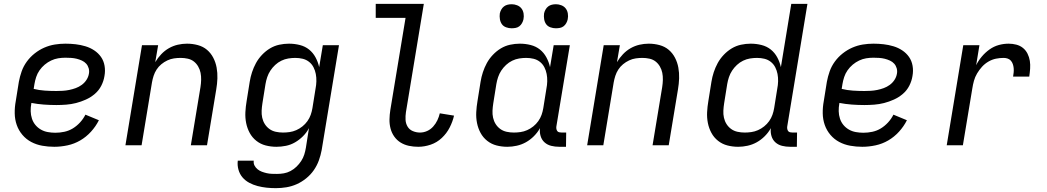

<svg xmlns="http://www.w3.org/2000/svg" viewBox="-20 -755 5440 998"><path d="M262 8Q230 8 199.5 2.5Q169 -3 142.5 -17Q116 -31 96.5 -54Q77 -77 67 -105.5Q57 -134 56.5 -166Q56 -198 62 -230L78 -330Q83 -357 92.5 -384Q102 -411 119.5 -435Q137 -459 160.5 -477.5Q184 -496 210.5 -507.5Q237 -519 264.5 -523.5Q292 -528 320 -528Q347 -528 373 -525Q399 -522 424 -514.5Q449 -507 470 -493Q491 -479 505 -459Q519 -439 523.5 -413Q528 -387 523 -360Q519 -334 506.5 -309.5Q494 -285 473 -267Q452 -249 426.5 -237.5Q401 -226 375.5 -219.5Q350 -213 324 -211Q298 -209 273 -209Q240 -209 207 -211.5Q174 -214 143 -220V-218Q139 -197 139.5 -177Q140 -157 146 -138.5Q152 -120 164 -105.5Q176 -91 192.5 -81.5Q209 -72 228.5 -68.5Q248 -65 268 -65Q291 -65 314.5 -70Q338 -75 358.5 -87.5Q379 -100 396 -118.5Q413 -137 424 -159L494 -130Q478 -98 453 -70.5Q428 -43 397 -25Q366 -7 331 0.5Q296 8 262 8ZM273 -282Q289 -282 306 -283Q323 -284 340 -287.5Q357 -291 373.5 -297Q390 -303 404.5 -313.5Q419 -324 429 -339Q439 -354 442 -371Q445 -386 441 -400Q437 -414 428 -424Q419 -434 406 -440Q393 -446 379 -449.5Q365 -453 350 -454Q335 -455 320 -455Q301 -455 282.5 -452Q264 -449 246 -440.5Q228 -432 212.5 -419Q197 -406 185.5 -389.5Q174 -373 168 -354.5Q162 -336 159 -318L155 -293Q183 -286 213 -284Q243 -282 273 -282Z M632 0 718 -520H802L787 -432Q800 -454 818 -473Q836 -492 858 -504.5Q880 -517 904 -522.5Q928 -528 952 -528Q981 -528 1008.5 -520.5Q1036 -513 1056 -496Q1076 -479 1088.5 -455Q1101 -431 1106 -403.5Q1111 -376 1110 -347.5Q1109 -319 1104 -290L1056 0H972L1022 -302Q1025 -321 1025.5 -340Q1026 -359 1022.5 -376.5Q1019 -394 1010 -409.5Q1001 -425 987.5 -435.5Q974 -446 956 -450Q938 -454 919 -454Q902 -454 884.5 -451.5Q867 -449 850 -441Q833 -433 818.5 -421Q804 -409 794 -393.5Q784 -378 778.5 -361Q773 -344 770 -327L716 0Z M1414 223Q1389 223 1365.5 220.5Q1342 218 1319 212Q1296 206 1275.5 195Q1255 184 1240.5 167Q1226 150 1219.5 127Q1213 104 1216 80H1299Q1297 94 1303 105.5Q1309 117 1319 125Q1329 133 1341 137.5Q1353 142 1366 145Q1379 148 1392.5 148.5Q1406 149 1420 149Q1437 149 1455 146Q1473 143 1490 134Q1507 125 1521 111.5Q1535 98 1545.5 82Q1556 66 1561.5 48.5Q1567 31 1570 13L1586 -89Q1574 -66 1555 -47Q1536 -28 1513.5 -15Q1491 -2 1466 3Q1441 8 1417 8Q1388 8 1361 1Q1334 -6 1312.5 -23Q1291 -40 1278 -64Q1265 -88 1259.5 -115.5Q1254 -143 1255.5 -172Q1257 -201 1262 -230L1278 -330Q1282 -355 1290 -379.5Q1298 -404 1310.5 -427Q1323 -450 1342 -470Q1361 -490 1383.5 -503.5Q1406 -517 1431.5 -522.5Q1457 -528 1482 -528Q1511 -528 1538.5 -521Q1566 -514 1586.5 -497.5Q1607 -481 1620 -457Q1633 -433 1639 -406L1658 -520H1742L1652 25Q1647 52 1637.5 78.5Q1628 105 1611.5 129Q1595 153 1571.5 172Q1548 191 1522 202.5Q1496 214 1468.5 218.5Q1441 223 1414 223ZM1451 -66Q1468 -66 1485.5 -68.5Q1503 -71 1520 -78.5Q1537 -86 1552 -98Q1567 -110 1578 -125.5Q1589 -141 1595 -158Q1601 -175 1604 -193L1620 -293Q1624 -313 1624.5 -332.5Q1625 -352 1621.5 -370.5Q1618 -389 1609.5 -405.5Q1601 -422 1586.5 -433.5Q1572 -445 1553.5 -449.5Q1535 -454 1515 -454Q1497 -454 1478.5 -451Q1460 -448 1442.5 -439.5Q1425 -431 1410.5 -417.5Q1396 -404 1385.5 -388Q1375 -372 1369 -354Q1363 -336 1360 -318L1344 -218Q1341 -199 1340 -180Q1339 -161 1343 -143Q1347 -125 1356.5 -110Q1366 -95 1380.5 -84.5Q1395 -74 1413.5 -70Q1432 -66 1451 -66Z M2154 8Q2129 8 2105.5 3Q2082 -2 2062.5 -14Q2043 -26 2029.5 -45Q2016 -64 2010 -87Q2004 -110 2004.5 -134.5Q2005 -159 2009 -184L2088 -662H1933V-735H2183L2090 -172Q2087 -152 2088 -132.5Q2089 -113 2098.5 -97Q2108 -81 2126 -73.5Q2144 -66 2163 -66Q2182 -66 2200 -74Q2218 -82 2231.5 -97Q2245 -112 2253.5 -130Q2262 -148 2266 -166L2340 -154Q2333 -123 2317.5 -92.5Q2302 -62 2276.5 -38Q2251 -14 2218.5 -3Q2186 8 2154 8Z M2617 8Q2588 8 2561 1Q2534 -6 2512.5 -23Q2491 -40 2478 -64Q2465 -88 2459.5 -115.5Q2454 -143 2455.5 -172Q2457 -201 2462 -230L2478 -330Q2482 -355 2490 -379.5Q2498 -404 2510.5 -427Q2523 -450 2542 -470Q2561 -490 2583.5 -503.5Q2606 -517 2631.5 -522.5Q2657 -528 2682 -528Q2711 -528 2738.5 -521Q2766 -514 2786.5 -497.5Q2807 -481 2820 -457Q2833 -433 2839 -406L2858 -520H2942L2872 -98Q2871 -92 2872 -85.5Q2873 -79 2876.5 -74Q2880 -69 2886.5 -67.5Q2893 -66 2900 -66H2923L2922 8H2887Q2865 8 2845 3Q2825 -2 2810.5 -15Q2796 -28 2790 -48Q2784 -68 2787 -89Q2774 -66 2755 -47Q2736 -28 2713.5 -15.5Q2691 -3 2666 2.5Q2641 8 2617 8ZM2651 -66Q2668 -66 2685.5 -68.5Q2703 -71 2720 -78.5Q2737 -86 2752 -98Q2767 -110 2778 -125.5Q2789 -141 2795 -158Q2801 -175 2804 -193L2820 -293Q2824 -313 2824.5 -332.5Q2825 -352 2821.5 -370.5Q2818 -389 2809.5 -405.5Q2801 -422 2786.5 -433.5Q2772 -445 2753.5 -449.5Q2735 -454 2715 -454Q2697 -454 2678.5 -451Q2660 -448 2642.5 -439.5Q2625 -431 2610.5 -417.5Q2596 -404 2585.5 -388Q2575 -372 2569 -354Q2563 -336 2560 -318L2544 -218Q2541 -199 2540 -180Q2539 -161 2543 -143Q2547 -125 2556.5 -110Q2566 -95 2580.5 -84.5Q2595 -74 2613.5 -70Q2632 -66 2651 -66ZM2869 -608Q2855 -608 2841 -613Q2827 -618 2819 -629Q2811 -640 2808.5 -655Q2806 -670 2808 -685Q2810 -695 2815.5 -705Q2821 -715 2829.5 -721.5Q2838 -728 2848.5 -730.5Q2859 -733 2870 -733Q2884 -733 2898 -727.5Q2912 -722 2920.5 -711Q2929 -700 2931.5 -685Q2934 -670 2931 -655Q2929 -645 2923.5 -635Q2918 -625 2909.5 -618.5Q2901 -612 2890.5 -610Q2880 -608 2869 -608ZM2639 -608Q2625 -608 2611 -613Q2597 -618 2589 -629Q2581 -640 2578.5 -655Q2576 -670 2578 -685Q2580 -695 2585.5 -705Q2591 -715 2599.5 -721.5Q2608 -728 2618.5 -730.5Q2629 -733 2640 -733Q2654 -733 2668 -727.5Q2682 -722 2690.5 -711Q2699 -700 2701.5 -685Q2704 -670 2701 -655Q2699 -645 2693.5 -635Q2688 -625 2679.5 -618.5Q2671 -612 2660.5 -610Q2650 -608 2639 -608Z M3032 0 3118 -520H3202L3187 -432Q3200 -454 3218 -473Q3236 -492 3258 -504.5Q3280 -517 3304 -522.5Q3328 -528 3352 -528Q3381 -528 3408.5 -520.5Q3436 -513 3456 -496Q3476 -479 3488.5 -455Q3501 -431 3506 -403.5Q3511 -376 3510 -347.5Q3509 -319 3504 -290L3456 0H3372L3422 -302Q3425 -321 3425.5 -340Q3426 -359 3422.5 -376.5Q3419 -394 3410 -409.5Q3401 -425 3387.5 -435.5Q3374 -446 3356 -450Q3338 -454 3319 -454Q3302 -454 3284.5 -451.5Q3267 -449 3250 -441Q3233 -433 3218.5 -421Q3204 -409 3194 -393.5Q3184 -378 3178.5 -361Q3173 -344 3170 -327L3116 0Z M3817 8Q3788 8 3761 1Q3734 -6 3712.5 -23Q3691 -40 3678 -64Q3665 -88 3659.5 -115.5Q3654 -143 3655.5 -172Q3657 -201 3662 -230L3678 -330Q3682 -355 3690 -379.5Q3698 -404 3710.5 -427Q3723 -450 3742 -470Q3761 -490 3783.5 -503.5Q3806 -517 3831.5 -522.5Q3857 -528 3882 -528Q3911 -528 3938.5 -521Q3966 -514 3986.5 -497.5Q4007 -481 4020 -457Q4033 -433 4039 -406L4093 -735H4177L4072 -98Q4071 -92 4072 -85.5Q4073 -79 4076.5 -74Q4080 -69 4086.5 -67.5Q4093 -66 4100 -66H4123L4122 8H4087Q4065 8 4045 3Q4025 -2 4010.5 -15Q3996 -28 3990 -48Q3984 -68 3987 -89Q3974 -66 3955 -47Q3936 -28 3913.5 -15.5Q3891 -3 3866 2.5Q3841 8 3817 8ZM3851 -66Q3868 -66 3885.5 -68.5Q3903 -71 3920 -78.5Q3937 -86 3952 -98Q3967 -110 3978 -125.5Q3989 -141 3995 -158Q4001 -175 4004 -193L4020 -293Q4024 -313 4024.5 -332.5Q4025 -352 4021.5 -370.5Q4018 -389 4009.5 -405.5Q4001 -422 3986.5 -433.5Q3972 -445 3953.5 -449.5Q3935 -454 3915 -454Q3897 -454 3878.5 -451Q3860 -448 3842.5 -439.5Q3825 -431 3810.5 -417.5Q3796 -404 3785.5 -388Q3775 -372 3769 -354Q3763 -336 3760 -318L3744 -218Q3741 -199 3740 -180Q3739 -161 3743 -143Q3747 -125 3756.5 -110Q3766 -95 3780.5 -84.5Q3795 -74 3813.5 -70Q3832 -66 3851 -66Z M4462 8Q4430 8 4399.5 2.5Q4369 -3 4342.5 -17Q4316 -31 4296.5 -54Q4277 -77 4267 -105.5Q4257 -134 4256.5 -166Q4256 -198 4262 -230L4278 -330Q4283 -357 4292.5 -384Q4302 -411 4319.5 -435Q4337 -459 4360.5 -477.5Q4384 -496 4410.5 -507.5Q4437 -519 4464.5 -523.5Q4492 -528 4520 -528Q4547 -528 4573 -525Q4599 -522 4624 -514.5Q4649 -507 4670 -493Q4691 -479 4705 -459Q4719 -439 4723.5 -413Q4728 -387 4723 -360Q4719 -334 4706.5 -309.5Q4694 -285 4673 -267Q4652 -249 4626.5 -237.5Q4601 -226 4575.5 -219.5Q4550 -213 4524 -211Q4498 -209 4473 -209Q4440 -209 4407 -211.5Q4374 -214 4343 -220V-218Q4339 -197 4339.5 -177Q4340 -157 4346 -138.5Q4352 -120 4364 -105.5Q4376 -91 4392.5 -81.5Q4409 -72 4428.5 -68.5Q4448 -65 4468 -65Q4491 -65 4514.5 -70Q4538 -75 4558.5 -87.5Q4579 -100 4596 -118.5Q4613 -137 4624 -159L4694 -130Q4678 -98 4653 -70.5Q4628 -43 4597 -25Q4566 -7 4531 0.5Q4496 8 4462 8ZM4473 -282Q4489 -282 4506 -283Q4523 -284 4540 -287.5Q4557 -291 4573.5 -297Q4590 -303 4604.5 -313.5Q4619 -324 4629 -339Q4639 -354 4642 -371Q4645 -386 4641 -400Q4637 -414 4628 -424Q4619 -434 4606 -440Q4593 -446 4579 -449.5Q4565 -453 4550 -454Q4535 -455 4520 -455Q4501 -455 4482.5 -452Q4464 -449 4446 -440.5Q4428 -432 4412.5 -419Q4397 -406 4385.5 -389.5Q4374 -373 4368 -354.5Q4362 -336 4359 -318L4355 -293Q4383 -286 4413 -284Q4443 -282 4473 -282Z M4901 0 4987 -520H5071L5054 -416Q5065 -439 5083 -460.5Q5101 -482 5123.5 -498Q5146 -514 5171.5 -521Q5197 -528 5223 -528Q5243 -528 5262.5 -523Q5282 -518 5297 -506Q5312 -494 5321 -476Q5330 -458 5333 -438.5Q5336 -419 5334.5 -398Q5333 -377 5330 -357H5246Q5248 -368 5249 -379Q5250 -390 5249 -401Q5248 -412 5244.5 -422Q5241 -432 5234.5 -439.5Q5228 -447 5218 -450.5Q5208 -454 5197 -454Q5177 -454 5157 -450Q5137 -446 5118 -435Q5099 -424 5084.5 -408Q5070 -392 5059 -373.5Q5048 -355 5042.5 -335Q5037 -315 5034 -295L4985 0Z"/></svg>

Font: Iosevka Extended
Style: Italic
Weight: 400
Width: 7
Italic angle: -9°
Monospace: yes
Designer: Belleve Invis
Foundry: Belleve Invis
Version: Version 32.5.0; ttfautohint (v1.8.4)